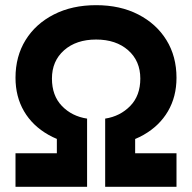

<svg xmlns="http://www.w3.org/2000/svg" viewBox="-20 -723 743 743"><path d="M317 -158Q230 -166 168 -201Q106 -236 73 -292.5Q40 -349 40 -422Q40 -505 79 -568Q118 -631 188.5 -667Q259 -703 352 -703Q445 -703 515 -667Q585 -631 624 -568Q663 -505 663 -422Q663 -349 630 -292.5Q597 -236 535.5 -201Q474 -166 387 -158V-264Q445 -273 484 -313Q523 -353 523 -419Q523 -487 476 -528.5Q429 -570 352 -570Q275 -570 228 -528.5Q181 -487 181 -419Q181 -353 219.5 -313Q258 -273 317 -264ZM40 0V-130H317V0ZM200 0V-210H317V0ZM387 0V-210H503V0ZM387 0V-130H663V0Z"/></svg>

Font: Radio Canada Big SemiBold
Style: Regular
Weight: 600
Designer: Étienne Aubert Bonn
Foundry: Coppers and Brasses
Version: Version 1.001